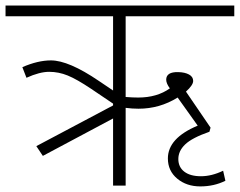

<svg xmlns="http://www.w3.org/2000/svg" viewBox="-35 -664 859 687"><path d="M771.5 -17.2Q731 3 681.7 3Q632.5 3 599.1 -24.8Q565.7 -52.6 565.7 -97.1Q565.7 -169.9 672.4 -214.4L600.6 -315Q536.4 -275 460.6 -275Q437.8 -275 414.6 -278.1V0H369.6V-240.1L118.3 -106.2L95 -141.1L369.6 -286.7V-293.2L291.7 -345.8Q239.6 -380.7 207.3 -393.8Q174.9 -407 140.8 -407Q106.7 -407 59.7 -385.7L45 -423.7Q100.6 -447.9 147.1 -447.9Q210.8 -447.9 318.5 -374.6L369.6 -340.2V-605.7H-15.2V-644.1H803.3V-605.7H414.6V-317Q438.8 -315 459.6 -315Q526.8 -315 572.8 -347.8Q559.7 -365.5 559.7 -378.7Q559.7 -407 602.6 -406Q626.4 -405.5 641.3 -397.4Q656.2 -389.3 656.2 -374.4Q656.2 -359.5 630.4 -336.2L718.4 -207.3L714.4 -192.6Q652.2 -170.9 627.7 -147.4Q603.1 -123.9 603.1 -95Q603.1 -66.2 624.4 -49.8Q645.6 -33.4 684 -33.4Q722.4 -33.4 763.4 -53.1Z"/></svg>

Font: Khula Light
Style: Regular
Weight: 300
Designer: Erin McLaughlin, Steve Matteson
Version: Version 1.002;PS 1.0;hotconv 1.0.72;makeotf.lib2.5.5900; ttf